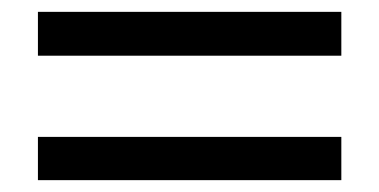

<svg xmlns="http://www.w3.org/2000/svg" viewBox="-20 -416 640 324"><path d="M44 -322V-396H556V-322ZM44 -112V-185H556V-112Z"/></svg>

Font: Chivo Mono Light
Style: Regular
Weight: 300
Monospace: yes
Designer: Hector Gatti
Foundry: Omnibus-Type
Version: Version 1.008